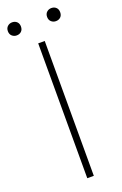

<svg xmlns="http://www.w3.org/2000/svg" viewBox="-165 -838 563 883"><g transform="rotate(-20 116.0 -396.0)"><path d="M100 0V-660H132V0ZM20 -728Q7 -728 -2.5 -736.5Q-12 -745 -12 -760Q-12 -775 -2.5 -783.5Q7 -792 20 -792Q34 -792 43 -783.5Q52 -775 52 -760Q52 -745 43 -736.5Q34 -728 20 -728ZM212 -728Q199 -728 189.5 -736.5Q180 -745 180 -760Q180 -775 189.5 -783.5Q199 -792 212 -792Q226 -792 235 -783.5Q244 -775 244 -760Q244 -745 235 -736.5Q226 -728 212 -728Z"/></g></svg>

Font: Source Sans 3 VF
Style: Regular
Weight: 200
Designer: Paul D. Hunt
Foundry: Adobe
Version: Version 3.046;hotconv 1.0.118;makeotfexe 2.5.65603